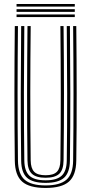

<svg xmlns="http://www.w3.org/2000/svg" viewBox="-20 -930 454 957"><path d="M207.2 6.8Q126 6.8 90.4 -24.8Q54.8 -56.2 53.8 -129.2Q51.8 -293.8 51.9 -461.9Q52 -630 53.8 -800H69.5Q67.8 -639.5 67.6 -469.6Q67.5 -299.8 69.5 -129.5Q70.5 -62.5 102.9 -34.1Q135.2 -5.8 207.2 -5.8Q278.8 -5.8 311.1 -34.1Q343.5 -62.5 344.5 -129.5Q346.5 -295 346.4 -463.1Q346.2 -631.2 344.5 -800H360.2Q362 -631.2 362.2 -464.8Q362.5 -298.2 360.2 -129.2Q359.2 -56.2 323.6 -24.8Q288 6.8 207.2 6.8ZM207.2 -18.5Q142.8 -18.5 114.5 -44.2Q86.2 -70 85.5 -129.8Q83.2 -296.8 83.5 -464Q83.8 -631.2 85.5 -800H101.2Q99.5 -638.2 99.2 -468.5Q99 -298.8 101.2 -129.8Q102 -76.8 126.8 -54Q151.5 -31.2 207.2 -31.2Q262.5 -31.2 287.2 -54Q312 -76.8 312.8 -129.8Q315 -295.5 314.8 -463.4Q314.5 -631.2 312.8 -800H328.5Q330.2 -631.2 330.5 -465Q330.8 -298.8 328.5 -129.8Q327.8 -70 299.5 -44.2Q271.2 -18.5 207.2 -18.5ZM207.2 -44Q160 -44 138.9 -63.9Q117.8 -83.8 117 -130Q114.8 -297.5 115 -464.2Q115.2 -631 117 -800H133Q131.2 -639.5 131 -469.1Q130.8 -298.8 133 -130.2Q133.5 -91.5 150.2 -74Q167 -56.5 207.2 -56.5Q247 -56.5 263.8 -74Q280.5 -91.5 281 -130.2Q283.2 -297 283 -464.1Q282.8 -631.2 281 -800H296.8Q298.8 -630.8 298.9 -464.8Q299 -298.8 296.8 -130Q296.2 -83.2 275.1 -63.6Q254 -44 207.2 -44ZM62.5 -897.2V-910.2H352.8V-897.2ZM62.5 -871V-884.2H352.8V-871ZM62.5 -845V-858H352.8V-845Z"/></svg>

Font: Big Shoulders Inline Text
Style: Regular
Weight: 400
Designer: Patric King
Foundry: XO Type Co
Version: Version 1.000